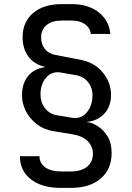

<svg xmlns="http://www.w3.org/2000/svg" viewBox="-20 -760 640 934"><path d="M275 154Q184 154 130.5 112.5Q77 71 77 0H172Q172 34 200 54Q228 74 275 74H325Q375 74 403.5 51Q432 28 432 -12Q432 -48 406.5 -73.5Q381 -99 331 -107L239 -122Q193 -130 159 -156Q125 -182 106 -219Q87 -256 87 -296Q87 -354 116.5 -390Q146 -426 198 -433V-435Q146 -447 118 -485Q90 -523 90 -579Q90 -653 141 -696.5Q192 -740 279 -740H329Q408 -740 459 -701Q510 -662 517 -595H422Q418 -625 393 -642.5Q368 -660 329 -660H279Q233 -660 206.5 -638Q180 -616 180 -578Q180 -545 198 -522Q216 -499 248 -493L368 -470Q439 -457 479.5 -408Q520 -359 520 -298Q520 -240 486 -205.5Q452 -171 405 -168V-166Q426 -164 453.5 -147.5Q481 -131 502 -98.5Q523 -66 523 -15Q523 63 470 108.5Q417 154 325 154ZM330 -187Q374 -180 402 -213Q430 -246 430 -299Q430 -334 408 -361Q386 -388 351 -394L277 -407Q233 -415 205 -383Q177 -351 177 -300Q177 -262 198.5 -234Q220 -206 254 -200Z"/></svg>

Font: JetBrains Mono NL
Style: Regular
Weight: 400
Monospace: yes
Designer: Philipp Nurullin, Konstantin Bulenkov
Foundry: JetBrains
Version: Version 2.305; ttfautohint (v1.8.4.7-5d5b)